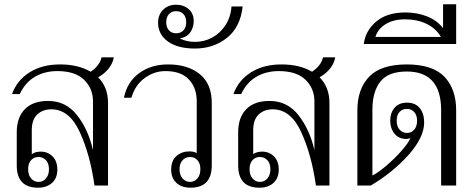

<svg xmlns="http://www.w3.org/2000/svg" viewBox="-20 -864 2209 894"><path d="M483 -385V0H420Q400 -143 351.5 -249Q303 -355 219 -355Q179 -355 153.5 -331Q128 -307 128 -258V-146Q143 -158 170 -158Q202 -158 224.5 -136Q247 -114 247 -74Q247 -35 222.5 -12.5Q198 10 157 10Q58 10 58 -94V-248Q58 -317 95.5 -355.5Q133 -394 204 -394Q287 -394 339 -327.5Q391 -261 413 -165V-392Q413 -452 371.5 -492.5Q330 -533 247 -533Q189 -533 143.5 -507Q98 -481 72 -426H36Q59 -490 117.5 -527Q176 -564 260 -564Q344 -564 402 -530Q444 -558 453 -597H510Q505 -569 486 -545Q467 -521 437 -504Q483 -458 483 -385ZM111 -76Q111 -49 125 -33Q139 -17 159 -17Q180 -17 194 -33Q208 -49 208 -76Q208 -103 194 -118Q180 -133 159 -133Q138 -133 124.5 -118Q111 -103 111 -76Z M777 -74Q777 -116 801.5 -137.5Q826 -159 861 -159Q884 -159 896 -151V-393Q896 -455 859.5 -494Q823 -533 750 -533Q698 -533 653.5 -500.5Q609 -468 592 -409H557Q572 -482 627.5 -523Q683 -564 763 -564Q854 -564 910 -519Q966 -474 966 -385V-94Q966 10 867 10Q826 10 801.5 -12.5Q777 -35 777 -74ZM913 -76Q913 -103 899.5 -118Q886 -133 865 -133Q844 -133 830 -118Q816 -103 816 -76Q816 -49 830 -33Q844 -17 865 -17Q885 -17 899 -33Q913 -49 913 -76Z M716 -759Q716 -795 739.5 -818.5Q763 -842 800 -842Q835 -842 858.5 -821.5Q882 -801 882 -766Q882 -737 866.5 -714Q851 -691 817 -685Q849 -669 888 -669Q930 -669 967 -688.5Q1004 -708 1029 -745.5Q1054 -783 1058 -834H1110Q1099 -737 1036.5 -687.5Q974 -638 888 -638Q807 -638 761.5 -671Q716 -704 716 -759ZM847 -760Q847 -784 834.5 -798Q822 -812 800 -812Q779 -812 766.5 -798Q754 -784 754 -760Q754 -737 766.5 -723Q779 -709 800 -709Q822 -709 834.5 -723Q847 -737 847 -760Z M1514 -385V0H1451Q1431 -143 1382.5 -249Q1334 -355 1250 -355Q1210 -355 1184.5 -331Q1159 -307 1159 -258V-146Q1174 -158 1201 -158Q1233 -158 1255.5 -136Q1278 -114 1278 -74Q1278 -35 1253.5 -12.5Q1229 10 1188 10Q1089 10 1089 -94V-248Q1089 -317 1126.5 -355.5Q1164 -394 1235 -394Q1318 -394 1370 -327.5Q1422 -261 1444 -165V-392Q1444 -452 1402.5 -492.5Q1361 -533 1278 -533Q1220 -533 1174.5 -507Q1129 -481 1103 -426H1067Q1090 -490 1148.5 -527Q1207 -564 1291 -564Q1375 -564 1433 -530Q1475 -558 1484 -597H1541Q1536 -569 1517 -545Q1498 -521 1468 -504Q1514 -458 1514 -385ZM1142 -76Q1142 -49 1156 -33Q1170 -17 1190 -17Q1211 -17 1225 -33Q1239 -49 1239 -76Q1239 -103 1225 -118Q1211 -133 1190 -133Q1169 -133 1155.5 -118Q1142 -103 1142 -76Z M1644 -350Q1644 -450 1699 -507Q1754 -564 1874 -564Q1994 -564 2049 -507Q2104 -450 2104 -350V0H2034V-351Q2034 -531 1874 -531Q1788 -531 1751 -484Q1714 -437 1714 -353V-47Q1738 -58 1776.5 -90.5Q1815 -123 1848 -160Q1881 -197 1891 -221Q1882 -217 1872 -217Q1837 -217 1817 -241.5Q1797 -266 1797 -302Q1797 -339 1817.5 -362.5Q1838 -386 1875 -386Q1914 -386 1934.5 -360.5Q1955 -335 1955 -294Q1955 -224 1881.5 -142Q1808 -60 1706 0H1644ZM1922 -302Q1922 -328 1908.5 -342.5Q1895 -357 1875 -357Q1854 -357 1840.5 -343Q1827 -329 1827 -302Q1827 -275 1841 -260Q1855 -245 1875 -245Q1895 -245 1908.5 -260Q1922 -275 1922 -302Z M1868 -806Q1923 -806 1969 -787.5Q2015 -769 2043 -733V-844H2104V-659H1674Q1681 -720 1731 -763Q1781 -806 1868 -806ZM2033 -692Q2011 -731 1967 -752.5Q1923 -774 1866 -774Q1812 -774 1775.5 -751.5Q1739 -729 1728 -692Z"/></svg>

Font: Trirong Light
Style: Regular
Weight: 300
Designer: Katatrad Team
Foundry: CadsonDemak
Version: Version 1.001